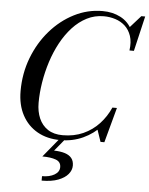

<svg xmlns="http://www.w3.org/2000/svg" viewBox="-64 -812 869 1118"><g transform="rotate(5 370.0 -253.0)"><path d="M310 10Q233 10 175.8 -22.2Q118.5 -54.5 86.5 -114Q54.5 -173.5 54.5 -255Q54.5 -357.5 89.2 -448.8Q124 -540 184.8 -610Q245.5 -680 324 -720Q402.5 -760 490 -760Q549 -760 595.2 -736Q641.5 -712 665 -664.2Q688.5 -616.5 679.5 -545H665.5Q672.5 -595 660.5 -630.2Q648.5 -665.5 624 -687.8Q599.5 -710 567 -720.2Q534.5 -730.5 500 -730.5Q446.5 -730.5 401 -707.2Q355.5 -684 318.2 -643.5Q281 -603 252.2 -550Q223.5 -497 204.2 -437Q185 -377 175 -315.2Q165 -253.5 165 -195.5Q165 -144.5 182.2 -104.8Q199.5 -65 234 -42.2Q268.5 -19.5 320.5 -19.5Q387.5 -19.5 440.8 -43.5Q494 -67.5 533 -109.5Q572 -151.5 595.5 -205H610.5Q590.5 -143.5 546.8 -94.8Q503 -46 442.2 -18Q381.5 10 310 10ZM544 0 520 -70.5Q535.5 -89.5 552.5 -109.2Q569.5 -129 581.5 -152L595.5 -205H622L566.5 0ZM665.5 -545 674.5 -594.5Q671.5 -616 667 -634.8Q662.5 -653.5 651.5 -676.5L717 -750H739.5L691.5 -545ZM222 254.5V228.5Q266 228.5 294.5 211.8Q323 195 323 167Q323 136 293 125Q263 114 214 114L312.5 -6H345L279 74Q317 75 342.8 83.2Q368.5 91.5 382 108.2Q395.5 125 395.5 152Q395.5 178.5 376.2 201.8Q357 225 318.5 239.8Q280 254.5 222 254.5Z"/></g></svg>

Font: Bodoni Moda 9pt
Style: Italic
Weight: 400
Italic angle: -13°
Designer: Owen Earl
Foundry: indestructible type
Version: Version 2.005